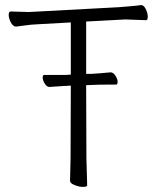

<svg xmlns="http://www.w3.org/2000/svg" viewBox="-20 -725 617 751"><path d="M317 -387 318 -106 321 0Q321 6 304.5 6Q288 6 270 -2Q254 -8 254 -18L256 -107L257 -385V-390H252L240 -389H235Q234 -389 174 -385H173Q163 -385 155 -398Q147 -411 147 -421.5Q147 -432 153 -432H240L252 -433H257V-637H252L126 -630Q101 -629 77.5 -625.5Q54 -622 43 -621H42Q32 -621 23 -636Q14 -653 14 -666.5Q14 -680 22 -680L93 -678L447 -697Q470 -699 494 -701Q518 -703 530 -705H533Q542 -705 550 -690Q558 -673 558 -659.5Q558 -646 551 -646L471 -649L322 -641H317V-436H336Q372 -438 412 -442H413Q423 -442 431.5 -429Q440 -416 440 -405Q440 -394 434 -394H395Q367 -394 347 -393L322 -392H317ZM240 -389Z"/></svg>

Font: LXGW WenKai Light
Style: Regular
Weight: 300
Designer: LXGW / Fontworks Inc.
Foundry: LXGW / Fontworks Inc.
Version: Version 1.501; October 10, 2024